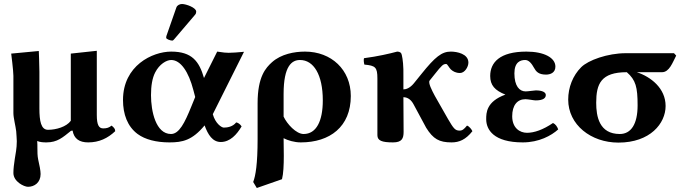

<svg xmlns="http://www.w3.org/2000/svg" viewBox="-20 -702 3420 960"><path d="M343 -49C350 -8 377 10 421 10C476 10 519 -11 556 -46C556 -58 550 -64 538 -74C525 -64 515 -60 496 -60C474 -60 464 -78 464 -127V-448L334 -434V-98C312 -68 261 -53 220 -53C185 -53 177 -97 177 -160V-343C177 -375 174 -447 174 -447L36 -434C36 -434 47 -348 47 -323V-137C47 -112 58 -72 61 -46C62 -26 64 -10 64 4C64 40 58 66 54 92C50 118 47 142 47 163C47 206 100 232 120 232C152 232 183 211 183 168C183 151 177 122 171 96C167 77 167 57 167 37C167 26 167 14 166 3C180 9 196 10 212 10C267 10 294 -15 335 -48Z M836 -444C742 -444 595 -374 595 -202C595 -131 617 -70 668 -32C706 -4 762 10 827 10C892 10 941 0 1003 -75C1020 -28 1043 8 1084 8C1130 8 1164 -29 1188 -70C1180 -82 1171 -88 1161 -90C1144 -68 1116 -64 1099 -64C1088 -64 1057 -84 1044 -131L1200 -443C1171 -440 1137 -438 1123 -438C1111 -438 1098 -439 1066 -444L1000 -312C976 -395 940 -444 836 -444ZM956 -217 936 -168C904 -89 876 -32 835 -32C759 -32 735 -146 735 -226C735 -272 741 -311 756 -340C777 -381 812 -402 836 -402C883 -402 923 -344 947 -251ZM890 -682C879 -682 866 -676 862 -665L812 -522C811 -519 811 -514 811 -513C811 -506 833 -499 841 -499C845 -499 849 -503 852 -507L956 -629C960 -634 961 -639 961 -644C961 -664 910 -682 890 -682Z M1390 194C1397 167 1399 124 1399 77C1399 48 1398 17 1398 -11C1419 0 1452 10 1484 10C1629 10 1734 -68 1734 -222C1734 -353 1637 -444 1505 -444C1452 -444 1386 -432 1340 -391C1309 -363 1268 -319 1268 -186V-7C1268 118 1258 177 1246 208L1264 238ZM1594 -200C1594 -97 1562 -32 1498 -32C1461 -32 1415 -82 1398 -119V-232C1398 -374 1440 -402 1480 -402C1548 -402 1594 -329 1594 -200Z M1998 -43C1998 -43 1997 -131 1997 -216C2020 -216 2037 -201 2048 -180L2111 -63C2146 -7 2176 10 2238 10C2276 10 2309 -4 2342 -46C2339 -54 2326 -71 2315 -74C2300 -56 2292 -49 2278 -49C2256 -49 2248 -59 2220 -107L2154 -223C2139 -251 2120 -288 2128 -299L2152 -329C2190 -377 2196 -382 2211 -382C2217 -382 2225 -364 2234 -355C2245 -345 2259 -337 2280 -337C2304 -337 2322 -368 2322 -389C2322 -433 2265 -444 2234 -444C2189 -444 2156 -418 2087 -332L2049 -285C2030 -262 2011 -255 1997 -255C1997 -279 1997 -302 1997 -321C1998 -371 1994 -406 1989 -427C1987 -438 1980 -444 1966 -444C1929 -434 1869 -420 1800 -411C1797 -403 1800 -384 1802 -379C1857 -374 1867 -366 1867 -309C1867 -215 1867 -26 1867 -26C1867 1 1889 10 1945 10C1990 10 1998 -10 1998 -43Z M2541 -121C2541 -175 2566 -206 2607 -206C2620 -206 2649 -200 2658 -200C2697 -200 2709 -212 2709 -227C2709 -241 2691 -250 2659 -250C2651 -250 2621 -245 2608 -245C2577 -245 2552 -272 2552 -335C2552 -393 2583 -402 2606 -402C2625 -402 2639 -383 2650 -363C2660 -345 2672 -329 2710 -329C2730 -329 2757 -337 2757 -369C2757 -413 2701 -444 2612 -444C2478 -444 2431 -389 2431 -322C2431 -276 2454 -250 2507 -229C2411 -194 2411 -137 2411 -106C2411 -54 2448 10 2594 10C2675 10 2737 -24 2771 -55C2766 -69 2758 -81 2745 -87C2695 -53 2651 -38 2615 -38C2579 -38 2541 -62 2541 -121Z M3290 -341C3327 -341 3343 -390 3361 -424L3350 -436H3109C3018 -436 2921 -401 2886 -366C2844 -324 2821 -265 2821 -204C2821 -78 2935 11 3072 11C3231 11 3308 -85 3308 -172C3308 -261 3234 -318 3164 -341ZM3079 -32C2976 -32 2961 -120 2961 -188C2961 -283 2985 -341 3114 -341C3159 -302 3168 -266 3168 -175C3168 -81 3135 -32 3079 -32Z"/></svg>

Font: Libertinus Serif
Style: Bold
Weight: 700
Designer: Philipp H. Poll, Khaled Hosny
Foundry: Caleb Maclennan
Version: Version 7.050;RELEASE